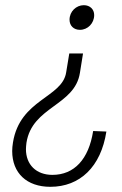

<svg xmlns="http://www.w3.org/2000/svg" viewBox="-20 -612 469 740"><path d="M303 -592C274 -592 248 -568 248 -536C248 -513 264 -497 288 -497C318 -497 343 -522 343 -554C343 -576 327 -592 303 -592ZM300 -406H247L235 -333C220 -235 57 -230 30 -63C28 -51 27 -40 27 -30C27 55 83 108 174 108C288 108 369 31 390 -105L339 -107C322 2 266 62 182 62C119 62 80 22 80 -37C80 -45 81 -53 82 -62C104 -202 268 -204 288 -331Z"/></svg>

Font: Arthouse Owned Light
Style: Italic
Weight: 300
Italic angle: -10°
Designer: Jeremy Tribby
Foundry: Tribby Type
Version: Version 1.000;PS 001.000;hotconv 1.0.88;makeotf.lib2.5.64775